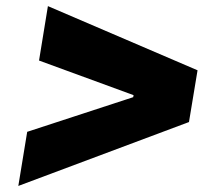

<svg xmlns="http://www.w3.org/2000/svg" viewBox="-20 -613 731 634"><path d="M604 -210 40.5 1 69.8 -177.7 425.3 -293.9 418.5 -285.2 422.4 -305.7 426.3 -296.9 108.9 -413.1 138.2 -592.8 632.3 -380.9Z"/></svg>

Font: Inter 17pt Black
Style: Italic
Weight: 900
Italic angle: -9.3988°
Version: Version 4.001;git-66647c0bb